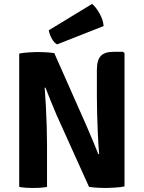

<svg xmlns="http://www.w3.org/2000/svg" viewBox="-20 -954 734 980"><path d="M269 -366.5Q252.5 -405 237.8 -441.5Q223 -478 212 -507L208 -506Q211.5 -464.5 214.2 -412.2Q217 -360 218.5 -307.8Q220 -255.5 220 -214.5V0Q201.5 3.5 183.2 4.5Q165 5.5 150.5 5.5Q137 5.5 116.5 4.5Q96 3.5 78 0V-680.5Q96 -684.5 124.8 -686.5Q153.5 -688.5 168.5 -688.5Q183.5 -688.5 208 -687.5Q232.5 -686.5 257 -683L419 -317.5Q438 -274 454.5 -234.2Q471 -194.5 482 -167L486 -168.5Q482 -214 479.5 -268Q477 -322 475.8 -372.2Q474.5 -422.5 474.5 -457V-597Q474.5 -648 494.8 -668.8Q515 -689.5 559.5 -689.5H608.5L615.5 -682.5V-2.5Q597 1.5 568 3.5Q539 5.5 523.5 5.5Q508 5.5 483.8 4.5Q459.5 3.5 434.5 0ZM450 -934Q468 -920 487.2 -886.8Q506.5 -853.5 509 -821L271.5 -727.5Q255.5 -736 243.8 -758Q232 -780 229 -799.5Z"/></svg>

Font: Signika Negative SC
Style: Bold
Weight: 700
Designer: Anna Giedryś
Foundry: Anna Giedryś
Version: Version 2.000; ttfautohint (v1.8.3) -l 8 -r 50 -G 200 -x 9 -